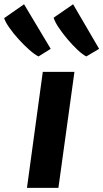

<svg xmlns="http://www.w3.org/2000/svg" viewBox="-84 -902 496 922"><path d="M45.5 0 121.5 -557H273.5L196.5 0ZM101 -631Q83 -639.5 57.5 -662Q32 -684.5 6 -713Q-20 -741.5 -39.2 -769Q-58.5 -796.5 -64 -815L31.5 -881.5L159.5 -667.5ZM330.5 -631Q312.5 -640 288 -663Q263.5 -686 239.5 -714.5Q215.5 -743 197.2 -770.5Q179 -798 173.5 -817L267 -881.5L392 -667.5Z"/></svg>

Font: Merriweather Sans Italic
Style: Bold
Weight: 700
Italic angle: -7.5°
Designer: Eben Sorkin
Foundry: Eben Sorkin
Version: Version 1.008; ttfautohint (v1.7.19-72a1) -l 8 -r 50 -G 200 